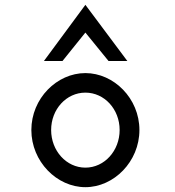

<svg xmlns="http://www.w3.org/2000/svg" viewBox="-20 -765 726 796"><path d="M239 -512 334 -630 430 -512H508L334 -745L162 -512ZM334 -381C413 -381 476 -312 476 -226C476 -140 413 -70 334 -70C255 -70 192 -140 192 -226C192 -312 255 -381 334 -381ZM334 11C452 11 558 -95 558 -226C558 -357 452 -462 334 -462C216 -462 110 -357 110 -226C110 -95 216 11 334 11Z"/></svg>

Font: Charger Monospace
Style: Regular
Weight: 400
Designer: Jasper
Foundry: Cannot Into Space Fonts
Version: Version 0.980